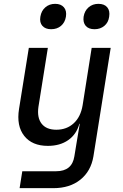

<svg xmlns="http://www.w3.org/2000/svg" viewBox="-20 -799 640 999"><path d="M82 180 96 92H272Q355 92 367 14L378 -53L395 -155H393Q378 -100 335 -70Q292 -40 229 -40Q147 -40 106 -92Q65 -144 79 -232L130 -550H229L180 -243Q172 -187 196.5 -155.5Q221 -124 273 -124Q327 -124 363.5 -157.5Q400 -191 410 -252L457 -550H556L466 15Q453 92 398 136Q343 180 258 180ZM472 -647Q441 -647 426 -664.5Q411 -682 415 -712Q420 -743 441 -761Q462 -779 492 -779Q523 -779 538 -761Q553 -743 548 -712Q544 -682 523 -664.5Q502 -647 472 -647ZM246 -647Q216 -647 200.5 -664.5Q185 -682 190 -712Q195 -743 216 -761Q237 -779 267 -779Q297 -779 312.5 -761Q328 -743 323 -712Q318 -682 297.5 -664.5Q277 -647 246 -647Z"/></svg>

Font: JetBrains Mono NL Medium
Style: Italic
Weight: 500
Italic angle: -9°
Monospace: yes
Designer: Philipp Nurullin, Konstantin Bulenkov
Foundry: JetBrains
Version: Version 2.305; ttfautohint (v1.8.4.7-5d5b)